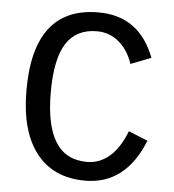

<svg xmlns="http://www.w3.org/2000/svg" viewBox="-50 -716 700 772"><g transform="rotate(5 300.0 -329.5)"><path d="M153.3 -332.5Q153.3 -199.2 195.1 -132.6Q236.8 -65.9 322.8 -65.9Q372.1 -65.9 412.1 -99.4Q452.1 -132.8 480 -203.6L557.6 -171.9Q484.9 9.8 321.8 9.8Q193.4 9.8 124.3 -78.6Q55.2 -167 55.2 -332.5Q55.2 -668.9 316.9 -668.9Q482.4 -668.9 544.4 -505.4L462.4 -473.6Q444.3 -528.8 406 -560.8Q367.7 -592.8 317.4 -592.8Q233.9 -592.8 193.6 -529.8Q153.3 -466.8 153.3 -332.5Z"/></g></svg>

Font: Cousine
Style: Regular
Weight: 400
Monospace: yes
Designer: Steve Matteson
Foundry: Monotype Imaging Inc.
Version: Version 1.21